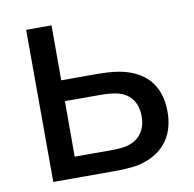

<svg xmlns="http://www.w3.org/2000/svg" viewBox="-68 -630 705 699"><g transform="rotate(-10 285.0 -281.0)"><path d="M72.9 -562.5 74 0H292.7C325 0 363.5 -1 391.7 -7.3C472.9 -26 528.1 -82.3 528.1 -179.2C528.1 -284.4 468.8 -336.5 382.3 -353.1C356.2 -358.3 319.8 -359.4 287.5 -359.4H166.7V-562.5ZM166.7 -282.3H294.8C314.6 -282.3 337.5 -281.2 358.3 -277.1C402.1 -266.7 432.3 -236.5 432.3 -179.2C432.3 -121.9 399 -92.7 363.5 -83.3C342.7 -77.1 314.6 -77.1 294.8 -77.1H166.7Z"/></g></svg>

Font: Manrope3 Medium
Style: Regular
Weight: 500
Width: 4
Designer: Mikhail Sharanda
Foundry: Mikhail Sharanda
Version: Version 3.000;PS 003.000;hotconv 1.0.88;makeotf.lib2.5.64775